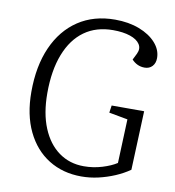

<svg xmlns="http://www.w3.org/2000/svg" viewBox="-82 -793 799 879"><g transform="rotate(10 317.5 -353.0)"><path d="M586 -330 575 -56Q545 -35 508.5 -19.5Q472 -4 433 5Q394 14 354 14Q268 14 202 -27Q136 -68 99 -145Q62 -222 62 -328Q62 -448 101 -536Q140 -624 212 -672Q284 -720 383 -720Q446 -720 495.5 -701Q545 -682 573.5 -650Q602 -618 602 -580Q602 -556 588.5 -541.5Q575 -527 553 -527Q535 -527 520 -534Q505 -541 493 -554L508 -584Q520 -609 507 -629Q494 -649 461.5 -660Q429 -671 382 -671Q304 -671 249 -631.5Q194 -592 164.5 -516.5Q135 -441 135 -335Q135 -241 163 -173.5Q191 -106 241 -70Q291 -34 357 -34Q401 -34 442 -46.5Q483 -59 509 -76L517 -280L430 -296L435 -330Z"/></g></svg>

Font: Literata 24pt Light
Style: Italic
Weight: 300
Italic angle: -2°
Designer: Latin by Veronika Burian and Jose Scaglione. Greek by Irene Vlachou. Cyrillic by Vera Evstafieva
Foundry: TypeTogether
Version: Version 3.103;gftools[0.9.29]